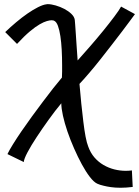

<svg xmlns="http://www.w3.org/2000/svg" viewBox="-20 -760 666 919"><path d="M402.3 -58.6Q413.1 -28.3 432.1 -6.3Q451.2 15.6 475.6 29.8Q500 43.9 527.3 50.8Q554.7 57.6 582 57.6Q589.8 57.6 596.7 57.1Q603.5 56.6 611.3 55.7L615.2 134.8Q598.6 136.7 585 137.7Q571.3 138.7 557.6 138.7Q531.2 138.7 510.7 135.7Q490.2 132.8 475.6 128.9Q458 125 445.3 119.1Q428.7 111.3 409.7 86.4Q390.6 61.5 371.6 26.4Q352.5 -8.8 334.5 -49.8Q316.4 -90.8 302.7 -130.9Q289.1 -170.9 281.2 -206.5Q273.4 -242.2 273.4 -265.6Q244.1 -230.5 212.9 -187Q181.6 -143.6 155.3 -103.5Q128.9 -63.5 111.8 -31.2Q94.7 1 93.8 15.6L15.6 -22.5Q24.4 -41 42 -69.3Q59.6 -97.7 82.5 -131.3Q105.5 -165 132.3 -201.7Q159.2 -238.3 185.1 -272.9Q210.9 -307.6 234.9 -337.9Q258.8 -368.2 276.4 -388.7Q277.3 -403.3 277.3 -418Q277.3 -432.6 277.3 -448.2Q277.3 -485.4 275.4 -521.5Q273.4 -557.6 269 -586.9Q264.6 -616.2 257.3 -636.2Q250 -656.2 238.3 -661.1Q237.3 -661.1 235.4 -662.1Q233.4 -662.1 231.4 -662.6Q229.5 -663.1 226.6 -663.1Q218.8 -663.1 204.6 -659.2Q190.4 -655.3 169.9 -643.6Q149.4 -631.8 122.6 -609.4Q95.7 -586.9 61.5 -549.8L4.9 -606.4Q29.3 -629.9 57.1 -653.3Q85 -676.8 111.8 -695.3Q138.7 -713.9 162.1 -725.6Q185.5 -737.3 201.2 -739.3Q203.1 -740.2 208 -740.2Q224.6 -740.2 246.6 -733.9Q268.6 -727.5 288.1 -717.3Q307.6 -707 321.8 -693.4Q335.9 -679.7 337.9 -665Q338.9 -659.2 339.8 -642.1Q340.8 -625 342.8 -599.1Q344.7 -573.2 346.7 -540.5Q348.6 -507.8 351.6 -470.7Q378.9 -501 411.6 -538.6Q444.3 -576.2 474.1 -612.8Q503.9 -649.4 527.3 -680.7Q550.8 -711.9 559.6 -728.5L626 -692.4Q620.1 -684.6 604 -662.6Q587.9 -640.6 564.9 -610.4Q542 -580.1 514.6 -544.9Q487.3 -509.8 460 -475.1Q432.6 -440.4 406.2 -409.7Q379.9 -378.9 360.4 -358.4Q364.3 -310.5 369.1 -264.2Q374 -217.8 378.9 -177.2Q383.8 -136.7 389.6 -106Q395.5 -75.2 402.3 -58.6Z"/></svg>

Font: Miniver
Style: Regular
Weight: 400
Designer: Dathan Boardman
Foundry: Open Window
Version: Version 1.000